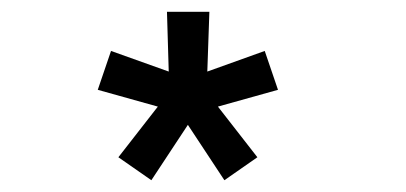

<svg xmlns="http://www.w3.org/2000/svg" viewBox="-20 -820 690 326"><path d="M237 -514 181 -553 248 -639 146 -667.5 168.5 -733.5 266.5 -698.5 263.5 -800H335.5L332 -698.5L429.5 -733.5L452 -667.5L350 -639L417 -553L361 -514L299 -608Z"/></svg>

Font: Trispace
Style: Regular
Weight: 400
Designer: Tyler Finck
Foundry: Etcetera Type Company
Version: Version 1.210; ttfautohint (v1.8.3)